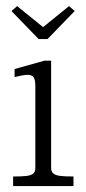

<svg xmlns="http://www.w3.org/2000/svg" viewBox="-20 -624 290 644"><path d="M98.5 -59.5V-335Q98.5 -356 93 -364.5Q87.5 -373 73.2 -373Q59 -373 29 -365.5V-392.5L129 -420.5H151.5V-61Q151.5 -48 159 -42Q166.5 -36 181.8 -34Q197 -32 226.5 -32V0H24V-32Q53 -32 68.2 -33.8Q83.5 -35.5 91 -41.5Q98.5 -47.5 98.5 -59.5ZM109.5 -493 18.5 -587 37.5 -603.5 124.5 -533 211.5 -603.5 230.5 -587 139.5 -493Z"/></svg>

Font: Didactic
Style: Regular
Weight: 400
Designer: Tyler Finck
Foundry: Etcetera Type Co
Version: Version 3.007;FEAKit 1.0